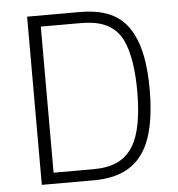

<svg xmlns="http://www.w3.org/2000/svg" viewBox="-51 -748 736 796"><g transform="rotate(-5 317.0 -350.0)"><path d="M91 0H308C405 0 473 -31 515 -95C553 -151 571 -243 571 -351C571 -458 557 -533 528 -588C483 -676 404 -700 308 -700H91ZM144 -46V-654H308C374 -654 448 -642 485 -563C508 -513 519 -440 519 -351C519 -250 505 -172 475 -124C439 -67 386 -46 308 -46Z"/></g></svg>

Font: Arthouse Owned Light
Style: Regular
Weight: 300
Designer: Jeremy Tribby
Foundry: Tribby Type
Version: Version 1.000;PS 001.000;hotconv 1.0.88;makeotf.lib2.5.64775